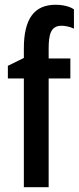

<svg xmlns="http://www.w3.org/2000/svg" viewBox="-20 -785 330 805"><path d="M80 0H184V-456H275V-540H184V-581C184 -641 193 -677 238 -677C251 -677 271 -674 290 -665V-746C280 -753 254 -765 213 -765C125 -765 80 -708 80 -582V-542L13 -509V-456H80Z"/></svg>

Font: Kathrein 67 Medium Condensed
Style: Regular
Weight: 500
Width: 3
Designer: Lazydogs Typefoundry, based on Open Sans by Ascender Corporation
Foundry: Lazydogs Typefoundry
Version: Version 1.003;PS 001.003;hotconv 1.0.88;makeotf.lib2.5.64775